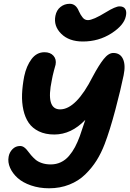

<svg xmlns="http://www.w3.org/2000/svg" viewBox="-20 -967 692 1022"><path d="M420.9 -746.1Q347.2 -746.1 305.7 -787.4Q264.2 -828.6 274.9 -882.8Q280.8 -913.1 302 -929.9Q323.2 -946.8 351.1 -946.8Q384.3 -946.8 399.9 -907.2Q405.8 -895 409.4 -888.9Q413.1 -882.8 419.2 -874.8Q425.3 -866.7 432.4 -863.3Q439.5 -859.9 448.2 -859.9Q475.6 -859.9 543.9 -901.9Q594.7 -933.1 616.2 -933.1Q638.2 -933.1 646.7 -919.2Q655.3 -905.3 649.9 -880.9Q640.1 -832.5 572.8 -789.3Q505.4 -746.1 420.9 -746.1ZM241.2 35.2Q189 35.2 145 20Q101.1 4.9 74 -19.5Q46.9 -43.9 33.7 -73.7Q20.5 -103.5 25.9 -132.8Q29.8 -155.8 46.4 -172.9Q63 -189.9 86.9 -189.9Q98.6 -189.9 108.9 -182.6Q119.1 -175.3 126.7 -164.6Q134.3 -153.8 145.5 -140.9Q156.7 -127.9 169.2 -117.2Q181.6 -106.4 202.6 -99.1Q223.6 -91.8 250 -91.8Q279.3 -91.8 304 -103.5Q328.6 -115.2 347.2 -137Q365.7 -158.7 379.2 -184.1Q392.6 -209.5 404.8 -242.2Q414.6 -269.5 434.1 -329.1Q359.4 -251 269 -251Q221.7 -251 187 -267.8Q152.3 -284.7 132.8 -313.2Q113.3 -341.8 104.5 -381.6Q95.7 -421.4 97.4 -465.8Q99.1 -510.3 108.9 -561Q120.6 -616.2 147.9 -652.6Q175.3 -689 216.8 -689Q248 -689 264.6 -670.2Q281.2 -651.4 275.9 -623Q275.4 -621.6 267.3 -591.6Q259.3 -561.5 255.9 -541Q222.7 -384.8 299.8 -384.8Q385.3 -384.8 474.1 -560.1Q505.4 -619.1 531.5 -652.1Q557.6 -685.1 583 -685.1Q619.6 -685.1 634.5 -653.3Q649.4 -621.6 638.2 -566.9Q623 -492.2 594 -382.6Q564.9 -272.9 537.1 -200.2Q518.6 -151.9 493.9 -112.5Q469.2 -73.2 433.8 -38.6Q398.4 -3.9 349.1 15.6Q299.8 35.2 241.2 35.2Z"/></svg>

Font: Shantell Sans Bouncy
Style: Bold Italic
Weight: 700
Italic angle: -11.31°
Designer: Stephen Nixon, Anya Danilova, Shantell Martin
Foundry: Arrow Type
Version: Version 1.006;[9816181b4]